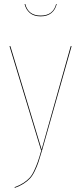

<svg xmlns="http://www.w3.org/2000/svg" viewBox="-20 -747 404 957"><path d="M102.5 -726.6 106 -727.1Q120.6 -669.4 182.6 -669.4Q245.1 -669.4 259.8 -727.1L262.7 -726.6Q255.9 -698.2 235.8 -681.9Q215.8 -665.5 182.6 -665.5Q149.4 -665.5 129.4 -681.9Q109.4 -698.2 102.5 -726.6ZM336.9 -517.1 190.4 0Q179.2 38.6 171.9 60.5Q164.6 82.5 153.3 105.7Q142.1 128.9 129.4 142.6Q116.7 156.2 98.1 168.2Q79.6 180.2 53.7 189.5L52.7 186Q78.1 176.8 96.2 165Q114.3 153.3 126.7 140.1Q139.2 127 149.9 104.2Q160.6 81.5 168.2 59.8Q175.8 38.1 186.5 0H184.1L27.3 -517.1H31.7L187.5 -2L332.5 -517.1Z"/></svg>

Font: Fira Sans Compressed Four
Style: Regular
Weight: 100
Width: 1
Designer: Carrois Corporate & Edenspiekermann AG
Foundry: Carrois Corporate GbR & Edenspiekermann AG
Version: Version 4.203;PS 004.203;hotconv 1.0.88;makeotf.lib2.5.64775